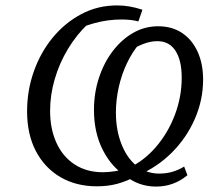

<svg xmlns="http://www.w3.org/2000/svg" viewBox="-20 -679 828 709"><path d="M556 10Q524 10 494.5 -0.5Q465 -11 446 -29Q394 -59 360.5 -123.5Q327 -188 327 -273Q327 -336 345.5 -392Q364 -448 396.5 -490.5Q429 -533 471.5 -557.5Q514 -582 564 -582Q615 -582 652 -557.5Q689 -533 709.5 -488.5Q730 -444 730 -385Q730 -310 699.5 -240Q669 -170 614.5 -115.5Q560 -61 488 -31Q449 -10 414 -0.5Q379 9 338 9Q261 9 203 -25Q145 -59 112.5 -121Q80 -183 80 -268Q80 -345 105 -415.5Q130 -486 175 -540.5Q220 -595 280.5 -627Q341 -659 412 -659Q436 -659 459 -655Q482 -651 506 -643L491 -600Q475 -604 460 -605.5Q445 -607 428 -607Q328 -607 227 -552L305 -591Q262 -550 230.5 -497.5Q199 -445 182 -386.5Q165 -328 165 -270Q165 -203 188.5 -151.5Q212 -100 256 -71.5Q300 -43 360 -43Q379 -43 403 -46.5Q427 -50 454 -58Q512 -85 556.5 -137Q601 -189 626 -255.5Q651 -322 651 -392Q651 -456 628 -491.5Q605 -527 561 -527Q536 -527 510 -517Q484 -507 453 -489L496 -519Q469 -488 449 -446Q429 -404 418.5 -357Q408 -310 408 -263Q408 -196 430.5 -142Q453 -88 493 -60Q527 -38 568 -38Q595 -38 618 -45Q641 -52 660 -64L672 -32Q622 10 556 10Z"/></svg>

Font: Piazzolla 24pt
Style: Italic
Weight: 400
Italic angle: -11.3°
Designer: Juan Pablo del Peral
Foundry: Huerta Tipografica
Version: Version 2.005